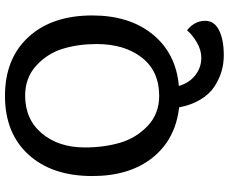

<svg xmlns="http://www.w3.org/2000/svg" viewBox="-92 -620 897 752"><g transform="rotate(-90 356.0 -244.5)"><path d="M559 -314Q559 -386 540.5 -446.5Q522 -507 474.5 -550.5Q427 -594 357 -594Q264 -594 209 -528.5Q154 -463 154 -360Q154 -285 172.5 -222Q191 -159 238.5 -114Q286 -69 356 -69Q453 -69 506 -137Q559 -205 559 -314ZM311 9Q186 -5 114 -95Q42 -185 42 -331Q42 -489 126 -581Q210 -673 356 -673Q502 -673 586.5 -581Q671 -489 671 -331Q671 -185 596.5 -94Q522 -3 395 8Q406 48 436.5 72Q467 96 505 96Q535 96 564.5 79Q594 62 613 40Q650 70 650 111Q650 147 613 165.5Q576 184 515 184Q482 184 451.5 175Q421 166 392 147Q363 128 341.5 92.5Q320 57 311 9Z"/></g></svg>

Font: Overlock
Style: Bold
Weight: 700
Designer: Dario Muhafara
Foundry: Dario Manuel Muhafara
Version: Version 1.002